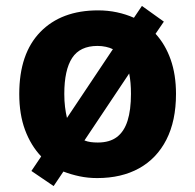

<svg xmlns="http://www.w3.org/2000/svg" viewBox="-20 -591 659 648"><path d="M574 -274Q574 -183 541.5 -119.5Q509 -56 449.5 -23Q390 10 308 10Q277 10 248.5 4Q220 -2 194 -12L161 37L86 -14L119 -63Q84 -100 64.5 -152.5Q45 -205 45 -274Q45 -410 116 -483Q187 -556 311 -556Q344 -556 374.5 -549.5Q405 -543 432 -531L459 -571L533 -518L505 -477Q538 -441 556 -390Q574 -339 574 -274ZM197 -274Q197 -250 199.5 -230Q202 -210 206 -193L361 -425Q351 -430 337.5 -433Q324 -436 309 -436Q250 -436 223.5 -395.5Q197 -355 197 -274ZM422 -274Q422 -294 420.5 -311Q419 -328 416 -343L265 -117Q275 -113 286 -111.5Q297 -110 310 -110Q350 -110 374.5 -128.5Q399 -147 410.5 -183.5Q422 -220 422 -274Z"/></svg>

Font: Noto Sans Thaana
Style: Regular
Weight: 400
Designer: Monotype Design Team
Foundry: Monotype Imaging Inc.
Version: Version 2.001